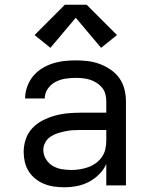

<svg xmlns="http://www.w3.org/2000/svg" viewBox="-20 -783 640 811"><path d="M251 8Q230 8 208.5 5Q187 2 167 -6Q147 -14 130 -27.5Q113 -41 101.5 -59Q90 -77 85 -98Q80 -119 80 -141Q80 -169 89 -195.5Q98 -222 117 -242Q136 -262 160.5 -274.5Q185 -287 212 -294.5Q239 -302 266.5 -304.5Q294 -307 321 -307H429V-355Q429 -371 425 -386Q421 -401 411 -413Q401 -425 387.5 -433.5Q374 -442 359.5 -446.5Q345 -451 329.5 -452.5Q314 -454 299 -454Q277 -454 255 -450.5Q233 -447 213.5 -436.5Q194 -426 181.5 -407.5Q169 -389 169 -367Q169 -367 169 -367Q169 -367 169 -367H86Q86 -367 86 -367Q86 -367 86 -367Q86 -392 94.5 -416Q103 -440 118.5 -459.5Q134 -479 155 -492.5Q176 -506 200 -514Q224 -522 249 -525Q274 -528 299 -528Q325 -528 350.5 -525Q376 -522 400.5 -513Q425 -504 447 -489Q469 -474 484 -453Q499 -432 505.5 -406.5Q512 -381 512 -355V0H429V-90Q418 -66 398.5 -46.5Q379 -27 355 -14.5Q331 -2 304.5 3Q278 8 251 8ZM282 -65Q300 -65 318 -68Q336 -71 353 -77Q370 -83 385 -94Q400 -105 410.5 -120Q421 -135 425 -153Q429 -171 429 -189V-234H321Q305 -234 288 -233Q271 -232 255 -228.5Q239 -225 223 -220Q207 -215 193 -205.5Q179 -196 171 -181Q163 -166 163 -150Q163 -129 174 -111Q185 -93 202.5 -82.5Q220 -72 240.5 -68.5Q261 -65 282 -65ZM407 -581 300 -708 193 -581 126 -635 254 -763H346L474 -635Z"/></svg>

Font: Iosevka Custom Extended
Style: Regular
Weight: 400
Width: 7
Monospace: yes
Designer: Belleve Invis
Foundry: Belleve Invis
Version: Version 11.2.4; ttfautohint (v1.8.4)